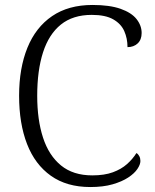

<svg xmlns="http://www.w3.org/2000/svg" viewBox="-20 -744 625 774"><path d="M344 10Q249 10 185 -35.5Q121 -81 89 -163.5Q57 -246 57 -358Q57 -469 90.5 -551.5Q124 -634 190 -679Q256 -724 353 -724Q422 -724 466 -708.5Q510 -693 530.5 -667Q551 -641 551 -611Q551 -584 535 -569Q519 -554 494 -554Q494 -589 481 -618.5Q468 -648 436.5 -666Q405 -684 350 -684Q274 -684 225.5 -645Q177 -606 153.5 -533Q130 -460 130 -358Q130 -261 153.5 -189Q177 -117 226 -77Q275 -37 352 -37Q401 -37 435 -49.5Q469 -62 492 -82.5Q515 -103 530 -127Q537 -123 541.5 -114.5Q546 -106 546 -95Q546 -81 534 -63Q522 -45 497 -28.5Q472 -12 434 -1Q396 10 344 10Z"/></svg>

Font: Noto Serif Armenian Light
Style: Regular
Weight: 300
Version: Version 2.007